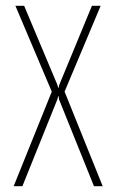

<svg xmlns="http://www.w3.org/2000/svg" viewBox="-20 -640 400 660"><path d="M27 0 158 -325 33 -620H63L177 -349L180 -338H181L184 -349L296 -620H326L202 -325L333 0H303L183 -298L181 -310H180L177 -298L57 0Z"/></svg>

Font: Smooch Sans ExtraLight
Style: Regular
Weight: 200
Designer: Robert E. Leuschke
Foundry: Robert E. Leuschke
Version: Version 1.010; ttfautohint (v1.8.3)